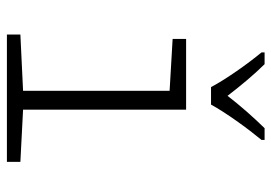

<svg xmlns="http://www.w3.org/2000/svg" viewBox="-138 -668 805 570"><g transform="rotate(90 265.0 -382.5)"><path d="M238 -606H290C314 -650 361 -715 395 -756V-765H360C325 -729 295 -695 264 -655C235 -693 200 -735 170 -765H135V-756C169 -715 215 -650 238 -606ZM82 0H460V-40L305 -48V-532H95V-492L249 -483V-48L82 -40Z"/></g></svg>

Font: Noto Sans Mono Condensed Light
Style: Regular
Weight: 300
Width: 3
Designer: Monotype Design Team
Foundry: Monotype Imaging Inc.
Version: Version 2.014